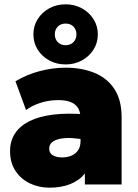

<svg xmlns="http://www.w3.org/2000/svg" viewBox="-20 -853 638 888"><path d="M209.5 15Q159.5 15 118 -5Q76.5 -25 51.5 -62.8Q26.5 -100.5 26.5 -154Q26.5 -200.5 49.2 -235.5Q72 -270.5 116.5 -292.8Q161 -315 226.8 -323Q292.5 -331 378.5 -324L379.5 -205Q345.5 -212.5 314.5 -214.2Q283.5 -216 259.5 -211.5Q235.5 -207 221.5 -195.8Q207.5 -184.5 207.5 -165.5Q207.5 -145 224 -135Q240.5 -125 267 -125Q291 -125 310.2 -133Q329.5 -141 341 -157.8Q352.5 -174.5 352.5 -201V-307Q352.5 -331 343 -349.8Q333.5 -368.5 311 -379.2Q288.5 -390 248.5 -390Q208.5 -390 169.2 -378Q130 -366 100.5 -344L51.5 -477Q103.5 -508.5 164 -524.2Q224.5 -540 283.5 -540Q358 -540 416.5 -516.2Q475 -492.5 508.8 -441.8Q542.5 -391 542.5 -310V0H372.5V-51Q348.5 -19.5 306.5 -2.2Q264.5 15 209.5 15ZM283.5 -555Q241.5 -555 207.8 -573.5Q174 -592 154.2 -623.5Q134.5 -655 134.5 -694Q134.5 -733 154.2 -764.5Q174 -796 207.8 -814.5Q241.5 -833 283.5 -833Q325 -833 358.8 -814.5Q392.5 -796 412.5 -764.5Q432.5 -733 432.5 -694Q432.5 -655 412.5 -623.5Q392.5 -592 358.8 -573.5Q325 -555 283.5 -555ZM283.5 -644Q306 -644 319.8 -658.2Q333.5 -672.5 333.5 -694Q333.5 -716 319.8 -730Q306 -744 283.5 -744Q261 -744 247.2 -730Q233.5 -716 233.5 -694Q233.5 -672.5 247.2 -658.2Q261 -644 283.5 -644Z"/></svg>

Font: Geologica Cursive Black
Style: Regular
Weight: 900
Designer: Sindre Bremnes, Frode Helland
Foundry: Monokrom Skriftforlag AS
Version: Version 1.010;gftools[0.9.28]